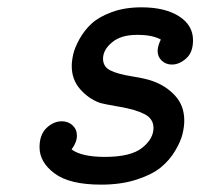

<svg xmlns="http://www.w3.org/2000/svg" viewBox="-20 -498 548 524"><path d="M87.9 -96.2Q87.9 -130.4 106.9 -148.7Q126 -167 148.9 -167Q166 -167 178 -156Q189.9 -145 189.9 -127.9Q189.9 -109.9 175.8 -90.8V-89.8Q203.6 -69.8 266.1 -69.8Q336.9 -69.8 367.9 -94.5Q398.9 -119.1 398.9 -148.9Q398.9 -173.8 374.5 -186.5Q350.1 -199.2 306.6 -206.5Q263.2 -213.9 251 -217.8Q221.2 -229 198.5 -254.9Q175.8 -280.8 175.8 -317.9Q175.8 -332 179.9 -350.1Q184.1 -368.2 197 -391.6Q210 -415 230 -433.6Q250 -452.1 285.4 -465.1Q320.8 -478 366.2 -478Q430.2 -478 468.5 -453.6Q506.8 -429.2 506.8 -388.2Q506.8 -355 488 -338.4Q469.2 -321.8 449.2 -321.8Q433.1 -321.8 421.6 -332.3Q410.2 -342.8 410.2 -358.9Q410.2 -372.1 418.9 -390.1Q395 -403.3 353 -402.8Q310.1 -402.8 285.6 -382.3Q261.2 -361.8 261.2 -337.9Q261.2 -315.9 281 -305.9Q300.8 -295.9 340.3 -289.6Q379.9 -283.2 396 -276.9Q432.1 -264.6 457.5 -237.3Q482.9 -210 482.9 -168.9Q482.9 -151.9 478 -131.8Q473.1 -111.8 458 -86.4Q442.9 -61 419.4 -41.5Q396 -22 353.5 -8.1Q311 5.9 255.9 5.9Q169.9 5.9 128.9 -24.7Q87.9 -55.2 87.9 -96.2Z"/></svg>

Font: CMU Concrete
Style: BoldItalic
Weight: 700
Italic angle: -14.04°
Version: Version 0.7.0